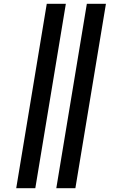

<svg xmlns="http://www.w3.org/2000/svg" viewBox="-20 -843 640 1006"><path d="M275 143 435 -823H535L375 143ZM65 143 225 -823H325L165 143Z"/></svg>

Font: Iosevka Extended Oblique
Style: Bold
Weight: 700
Width: 7
Italic angle: -9°
Monospace: yes
Designer: Belleve Invis
Foundry: Belleve Invis
Version: Version 32.5.0; ttfautohint (v1.8.4)